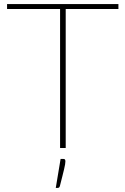

<svg xmlns="http://www.w3.org/2000/svg" viewBox="-20 -723 613 938"><path d="M558.5 -679H301V0H273.5V-679H14.5V-703H558.5ZM290 53.5Q295.5 53.5 297.5 56.5Q299.5 59.5 299.5 65.5Q299.5 71 298 80.5Q296.5 90 293 104.2Q289.5 118.5 284.5 138.8Q279.5 159 272.5 186Q271 190.5 268.8 192.8Q266.5 195 261 195H252.5L276 53.5Z"/></svg>

Font: Lato 2
Style: Regular
Weight: 200
Designer: Lukasz Dziedzic with Adam Twardoch and Botio Nikoltchev
Foundry: tyPoland Lukasz Dziedzic
Version: Version 2.015; 2015-08-06; http://www.latofonts.com/